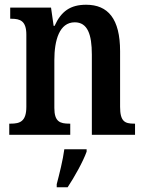

<svg xmlns="http://www.w3.org/2000/svg" viewBox="-20 -568 612 809"><path d="M19 0H276V-47H272C233 -47 209 -55 209 -113V-315C209 -398 230 -474 295 -474C349 -474 367 -423 367 -338V0H549V-47H545C506 -47 486 -56 486 -118V-352C486 -489 435 -548 343 -548C277 -548 238 -521 210 -459H206L195 -536H23V-489H28C65 -489 91 -480 91 -422V-118C91 -56 64 -47 25 -47H19ZM219 208V221H265C293 179 330 113 345 71V61H251C245 107 230 166 219 208Z"/></svg>

Font: Noto Serif Georgian Condensed SemiBold
Style: Regular
Weight: 600
Width: 3
Designer: Monotype Design Team, Akaki Razmadze
Foundry: Google LLC
Version: Version 2.003